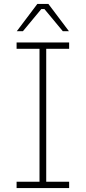

<svg xmlns="http://www.w3.org/2000/svg" viewBox="-20 -952 434 972"><path d="M65 -794 169 -932H225L329 -794H298L205 -906H189L96 -794ZM64 0V-32H180V-705H64V-737H330V-705H214V-32H330V0Z"/></svg>

Font: Tomorrow ExtraLight
Style: Regular
Weight: 275
Designer: Tony de Marco, Monica Rizzolli
Foundry: Just in Type
Version: Version 2.002